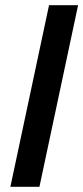

<svg xmlns="http://www.w3.org/2000/svg" viewBox="-20 -720 321 740"><path d="M20 0 169 -700H281L132 0Z"/></svg>

Font: Rosa Sans Medium
Style: Italic
Weight: 500
Italic angle: -12°
Designer: Pentagram / MCKL
Foundry: Pentagram / MCKL
Version: Version 1.005;September 16, 2019;FontCreator 11.5.0.2425 64-